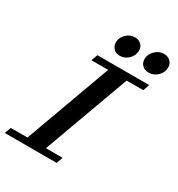

<svg xmlns="http://www.w3.org/2000/svg" viewBox="-258 -992 1037 1120"><g transform="rotate(30 260.5 -432.0)"><path d="M493.2 -724.1Q466.8 -724.1 450.2 -740.2Q433.6 -756.3 433.6 -781.7Q433.6 -813 459 -838.6Q484.4 -864.3 518.1 -864.3Q543.9 -864.3 561 -848.1Q578.1 -832 578.1 -806.6Q578.1 -774.4 553 -749.3Q527.8 -724.1 493.2 -724.1ZM298.8 -725.1Q272.9 -725.1 256.6 -741.2Q240.2 -757.3 240.2 -782.7Q240.2 -814.5 265.6 -838.9Q291 -863.3 322.3 -863.3Q348.1 -863.3 365 -847.7Q381.8 -832 381.8 -807.1Q381.8 -775.4 357.2 -750.2Q332.5 -725.1 298.8 -725.1ZM-56.6 0 -41 -43H71.3L281.7 -620.1H168.9L184.6 -663.1H533.7L518.1 -620.1H406.2L195.8 -43H308.1L292.5 0Z"/></g></svg>

Font: Elstob 6pt SemiBold
Style: Italic
Weight: 600
Italic angle: -20°
Designer: Peter S. Baker
Version: Version 1.015